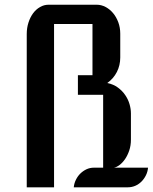

<svg xmlns="http://www.w3.org/2000/svg" viewBox="-20 -797 650 817"><path d="M93.8 -652.3Q93.8 -678.2 101.1 -700.9Q108.4 -723.6 120.8 -740.5Q133.3 -757.3 150.4 -767.1Q167.5 -776.9 186.5 -776.9H391.6Q411.1 -776.9 429.2 -767.3Q447.3 -757.8 461.2 -741.2Q475.1 -724.6 483.4 -702.1Q491.7 -679.7 491.7 -653.8V-552.2Q491.7 -519 477.3 -490.7Q462.9 -462.4 436.5 -443.8Q462.4 -438.5 481.4 -424.6Q500.5 -410.6 512.9 -392.3Q525.4 -374 531.2 -353.8Q537.1 -333.5 537.1 -314.9V-203.1Q537.1 -177.7 530 -156.7Q522.9 -135.7 512.2 -120.1Q501.5 -104.5 488.8 -95Q476.1 -85.4 464.8 -83.5H609.9Q608.4 -65.9 600.8 -50.8Q593.3 -35.6 581.8 -24.2Q570.3 -12.7 555.4 -6.3Q540.5 0 524.4 0H293.9Q295.4 -16.6 303 -32Q310.5 -47.4 322 -58.6Q333.5 -69.8 348.1 -76.7Q362.8 -83.5 379.4 -83.5H418.9V-393.6H311.5V-477.1H373.5V-694.8H210V0H93.8Z"/></svg>

Font: Atomic Age
Style: Regular
Weight: 400
Version: Version 1.007; ttfautohint (v1.4.1) -l 6 -r 46 -G 0 -x 0 -H 